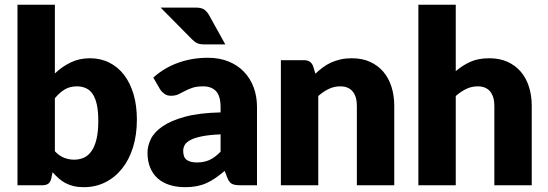

<svg xmlns="http://www.w3.org/2000/svg" viewBox="-20 -768 2272 796"><path d="M207.5 -141Q225 -122 245.5 -114Q266 -106 287 -106Q309 -106 327.5 -114.2Q346 -122.5 359.2 -141.2Q372.5 -160 380 -190.8Q387.5 -221.5 387.5 -266.5Q387.5 -305.5 381.8 -332.8Q376 -360 364.8 -377.2Q353.5 -394.5 336.8 -402.2Q320 -410 298.5 -410Q270 -410 249 -397.5Q228 -385 207.5 -361ZM207.5 -463.5Q237.5 -492 273.2 -509.2Q309 -526.5 353 -526.5Q397 -526.5 433 -508.5Q469 -490.5 494.5 -457.2Q520 -424 533.8 -377Q547.5 -330 547.5 -272Q547.5 -209 531.5 -157.5Q515.5 -106 486.2 -69.2Q457 -32.5 416.5 -12.2Q376 8 327 8Q303.5 8 285 3.5Q266.5 -1 251 -9.2Q235.5 -17.5 222.8 -29Q210 -40.5 198 -54L192.5 -28Q188.5 -12 179.5 -6Q170.5 0 155.5 0H52.5V-748.5H207.5Z M894.5 -211Q848 -209 818 -203Q788 -197 770.5 -188Q753 -179 746.2 -167.5Q739.5 -156 739.5 -142.5Q739.5 -116 754 -105.2Q768.5 -94.5 796.5 -94.5Q826.5 -94.5 849 -105Q871.5 -115.5 894.5 -139ZM615.5 -446.5Q662.5 -488 719.8 -508.2Q777 -528.5 842.5 -528.5Q889.5 -528.5 927.2 -513.2Q965 -498 991.2 -470.8Q1017.5 -443.5 1031.5 -406Q1045.5 -368.5 1045.5 -324V0H974.5Q952.5 0 941.2 -6Q930 -12 922.5 -31L911.5 -59.5Q892 -43 874 -30.5Q856 -18 836.8 -9.2Q817.5 -0.5 795.8 3.8Q774 8 747.5 8Q712 8 683 -1.2Q654 -10.5 633.8 -28.5Q613.5 -46.5 602.5 -73.2Q591.5 -100 591.5 -135Q591.5 -163 605.5 -191.8Q619.5 -220.5 654 -244.2Q688.5 -268 747 -284Q805.5 -300 894.5 -302V-324Q894.5 -369.5 875.8 -389.8Q857 -410 822.5 -410Q795 -410 777.5 -404Q760 -398 746.2 -390.5Q732.5 -383 719.5 -377Q706.5 -371 688.5 -371Q672.5 -371 661.5 -379Q650.5 -387 643.5 -398ZM791 -736.5Q814.5 -736.5 826 -728.8Q837.5 -721 846 -706.5L914 -584H826Q808.5 -584 798 -588.8Q787.5 -593.5 776 -605L646 -736.5Z M1287.5 -462.5Q1302.5 -476.5 1318.5 -488.5Q1334.5 -500.5 1352.8 -508.8Q1371 -517 1392.2 -521.8Q1413.5 -526.5 1438.5 -526.5Q1481 -526.5 1513.8 -511.8Q1546.5 -497 1569 -470.8Q1591.5 -444.5 1603 -408.2Q1614.5 -372 1614.5 -329.5V0H1459.5V-329.5Q1459.5 -367.5 1442 -388.8Q1424.5 -410 1390.5 -410Q1365 -410 1342.8 -399.2Q1320.5 -388.5 1299.5 -370V0H1144.5V-518.5H1240.5Q1269.5 -518.5 1278.5 -492.5Z M1869.5 -473Q1897.5 -497 1930.2 -511.8Q1963 -526.5 2008.5 -526.5Q2051 -526.5 2083.8 -511.8Q2116.5 -497 2139 -470.8Q2161.5 -444.5 2173 -408.2Q2184.5 -372 2184.5 -329.5V0H2029.5V-329.5Q2029.5 -367.5 2012 -388.8Q1994.5 -410 1960.5 -410Q1935 -410 1912.8 -399.2Q1890.5 -388.5 1869.5 -370V0H1714.5V-748.5H1869.5Z"/></svg>

Font: Lato 2
Style: Regular
Weight: 900
Designer: Lukasz Dziedzic with Adam Twardoch and Botio Nikoltchev
Foundry: tyPoland Lukasz Dziedzic
Version: Version 2.015; 2015-08-06; http://www.latofonts.com/